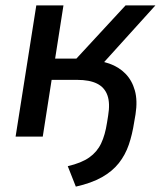

<svg xmlns="http://www.w3.org/2000/svg" viewBox="-20 -508 598 714"><path d="M262 186 232 110Q283 98 312 77.5Q341 57 356 25.5Q371 -6 378 -52L382 -77Q390 -124 379.5 -153.5Q369 -183 341 -197Q313 -211 267 -211H172L139 0H38L115 -488H216L185 -290H264L447 -488H558L340 -247L308 -284Q351 -284 386.5 -271.5Q422 -259 446.5 -234Q471 -209 481.5 -171.5Q492 -134 484 -83L479 -54Q472 -8 459 30Q446 68 422 98.5Q398 129 359 151Q320 173 262 186Z"/></svg>

Font: Nunito Sans 12pt SemiBold
Style: Italic
Weight: 600
Italic angle: -9°
Designer: Vernon Adams
Foundry: Vernon Adams
Version: Version 3.101;gftools[0.9.27]